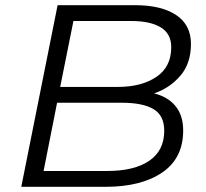

<svg xmlns="http://www.w3.org/2000/svg" viewBox="-20 -720 794 740"><path d="M62 0 202 -700H501Q602 -700 659 -662Q716 -624 716 -551Q716 -476 675.5 -428.5Q635 -381 574 -360Q627 -347 656.5 -311Q686 -275 686 -217Q686 -110 605 -55Q524 0 387 0ZM148 -61H393Q498 -61 555.5 -100.5Q613 -140 613 -216Q613 -275 571.5 -299.5Q530 -324 450 -324H200ZM212 -385H435Q525 -385 582.5 -423.5Q640 -462 640 -538Q640 -590 599.5 -614.5Q559 -639 487 -639H263Z"/></svg>

Font: Montserrat
Style: Italic
Weight: 400
Italic angle: -11.3°
Designer: Julieta Ulanovsky
Foundry: Julieta Ulanovsky
Version: Version 9.000; ttfautohint (v1.8.4.7-5d5b)